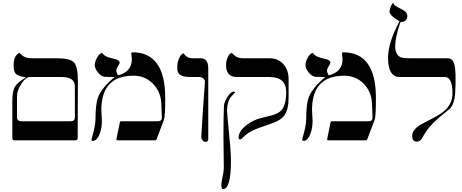

<svg xmlns="http://www.w3.org/2000/svg" viewBox="-20 -951 3129 1301"><path d="M507.8 -399.9 506.3 -15.1Q506.3 0 486.3 0H78.6Q63.5 0 63.5 -14.2V-265.1Q63.5 -332.5 80.6 -362.3Q97.7 -392.1 156.2 -426.8Q101.6 -434.6 85 -453.1Q72.3 -468.3 72.3 -510.3Q72.3 -567.4 105.5 -590.3Q109.4 -592.8 111.8 -592.8Q114.3 -591.3 122.1 -582.5Q148.9 -555.7 192.9 -556.2H364.3Q457 -556.2 482.4 -526.9Q507.8 -497.6 507.8 -399.9ZM487.3 -157.2V-260.7V-365.7Q487.3 -429.2 397.5 -429.2H182.6Q154.8 -429.2 125 -383.5Q95.2 -337.9 95.2 -302.2V-157.2Q95.2 -129.4 125.5 -129.4H459.5Q487.3 -129.4 487.3 -157.2Z M1099.6 -287.1Q1099.6 -160.2 1090.3 -137.2L1041 -7.8Q1038.6 0 1030.8 0H779.3Q766.6 0 769.5 -11.2L792 -120.6Q793.5 -129.4 802.2 -129.4H1048.8Q1078.1 -129.4 1076.7 -157.2Q1075.2 -189 1072.8 -253.9Q1067.9 -332.5 1015.1 -385.3Q962.4 -438 883.8 -438Q668 -438 666.5 -208Q666.5 -195.3 668.5 -169.9Q670.4 -144.5 670.4 -131.8Q670.4 -85 656.2 -46.9Q638.7 3.9 606.9 3.9Q596.7 3.9 603 -19Q627 -99.1 627 -143.6Q627 -249 646 -295.9Q669.9 -355.5 755.4 -429.2Q699.7 -429.2 690.4 -430.2Q666.5 -432.6 644.3 -459.5Q622.1 -486.3 622.1 -511.7Q622.1 -530.8 636.7 -558.6Q651.4 -586.4 670.4 -592.8Q671.9 -592.8 683.1 -580.1Q698.2 -563.5 753.9 -552.2Q790.5 -544.4 791 -526.9Q791 -520.5 779.5 -502.2Q768.1 -483.9 768.1 -472.2Q768.1 -460.9 779.3 -440.4Q873 -463.4 873.5 -549.8Q873.5 -556.2 871.6 -568.1Q869.6 -580.1 869.6 -586.4Q869.6 -596.7 877.4 -596.7Q1099.6 -596.7 1099.6 -287.1Z M1391.1 -45.9V-4.9Q1388.7 10.3 1369.6 10.3Q1359.4 10.3 1351.1 -2.4Q1342.8 -15.1 1344.2 -27.8Q1350.6 -150.9 1368.2 -392.1Q1370.6 -407.2 1359.4 -418.2Q1348.1 -429.2 1332.5 -429.2H1268.1Q1183.1 -429.2 1181.6 -481V-507.8Q1181.6 -526.9 1191.9 -552.2Q1204.6 -582.5 1222.2 -590.3Q1228.5 -582.5 1237.3 -573.7Q1257.8 -556.2 1281.7 -556.2H1340.3Q1391.1 -556.2 1391.1 -486.3Z M1935.5 -289.6Q1935.5 -209.5 1906.7 -168.9Q1883.8 -137.2 1830.3 -118.2Q1776.9 -99.1 1723.6 -80.1Q1658.7 -56.2 1621.1 -14.2Q1613.3 -6.3 1606.9 -6.3Q1596.7 -6.3 1596.7 -19Q1596.7 -61 1649.9 -103Q1696.8 -138.7 1748 -150.9Q1781.2 -158.7 1814.9 -167.5Q1856.9 -178.7 1877.4 -195.3Q1919.4 -228.5 1919.4 -326.2Q1919.4 -429.2 1806.2 -429.2H1585.4Q1511.7 -429.2 1511.7 -510.3Q1511.7 -534.2 1520.5 -557.1Q1531.7 -586.4 1549.8 -592.8Q1557.6 -586.4 1568.8 -575.2Q1590.3 -556.2 1627.4 -556.2H1806.2Q1864.7 -556.2 1900.1 -516.1Q1935.5 -476.1 1935.5 -416.5ZM1572.8 -325.2 1546.4 -295.9Q1520.5 -266.6 1518.1 -205.6Q1517.6 -193.8 1530.8 -59.6Q1544.9 75.2 1544.9 139.6Q1544.9 330.1 1491.2 330.1Q1480 330.1 1480 303.2Q1480 284.2 1488.3 246.1Q1496.6 208 1496.6 189Q1496.6 153.3 1495.4 81.8Q1494.1 10.3 1494.1 -25.4Q1494.1 -165 1497.6 -234.9Q1499 -258.8 1521.2 -294.4Q1543.5 -330.1 1564 -330.1Q1572.8 -330.1 1572.8 -325.2Z M2527.3 -287.1Q2527.3 -160.2 2518.1 -137.2L2468.8 -7.8Q2466.3 0 2458.5 0H2207Q2194.3 0 2197.3 -11.2L2219.7 -120.6Q2221.2 -129.4 2230 -129.4H2476.6Q2505.9 -129.4 2504.4 -157.2Q2502.9 -189 2500.5 -253.9Q2495.6 -332.5 2442.9 -385.3Q2390.1 -438 2311.5 -438Q2095.7 -438 2094.2 -208Q2094.2 -195.3 2096.2 -169.9Q2098.1 -144.5 2098.1 -131.8Q2098.1 -85 2084 -46.9Q2066.4 3.9 2034.7 3.9Q2024.4 3.9 2030.8 -19Q2054.7 -99.1 2054.7 -143.6Q2054.7 -249 2073.7 -295.9Q2097.7 -355.5 2183.1 -429.2Q2127.4 -429.2 2118.2 -430.2Q2094.2 -432.6 2072 -459.5Q2049.8 -486.3 2049.8 -511.7Q2049.8 -530.8 2064.5 -558.6Q2079.1 -586.4 2098.1 -592.8Q2099.6 -592.8 2110.8 -580.1Q2126 -563.5 2181.6 -552.2Q2218.3 -544.4 2218.8 -526.9Q2218.8 -520.5 2207.3 -502.2Q2195.8 -483.9 2195.8 -472.2Q2195.8 -460.9 2207 -440.4Q2300.8 -463.4 2301.3 -549.8Q2301.3 -556.2 2299.3 -568.1Q2297.4 -580.1 2297.4 -586.4Q2297.4 -596.7 2305.2 -596.7Q2527.3 -596.7 2527.3 -287.1Z M3064 -318.8Q3060.1 -250.5 3029.8 -215.8Q2989.3 -181.6 2947.3 -147.5Q2878.9 -88.9 2842.8 -19Q2828.6 8.8 2804.7 8.8Q2772.9 8.8 2772.9 -31.7Q2772.9 -68.4 2823.7 -103Q2831.5 -107.9 2905.3 -146Q2971.2 -179.2 3001.5 -209.5Q3045.9 -255.4 3045.9 -318.8Q3045.9 -429.2 2994.1 -429.2H2689.5Q2609.4 -429.2 2609.4 -558.6Q2609.4 -662.6 2687 -806.2Q2679.2 -812.5 2660.2 -823.7Q2619.6 -850.6 2619.6 -872.1Q2619.6 -883.3 2627.9 -905.8Q2636.2 -928.2 2646 -930.7V-929.2Q2648.4 -921.4 2654.3 -915.3Q2660.2 -909.2 2709.5 -883.8Q2739.7 -868.7 2740.2 -844.2Q2740.2 -802.2 2693.4 -801.3Q2657.7 -697.3 2657.7 -638.7Q2657.7 -580.1 2695.8 -562.5Q2710.9 -556.2 2755.4 -556.2H3014.2Q3045.9 -556.2 3057.6 -518.1Q3072.8 -471.2 3064 -318.8Z"/></svg>

Font: Accordance
Style: Italic
Weight: 400
Italic angle: -11°
Version: Version 1.2 (build January 31, 2020) Miklal Software Solutio